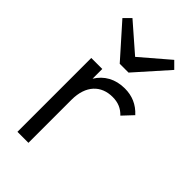

<svg xmlns="http://www.w3.org/2000/svg" viewBox="-225 -796 864 864"><g transform="rotate(45 207.0 -364.0)"><path d="M71 0H141V-274C141 -366 191 -414 263 -414C298 -414 324 -403 347 -379L393 -428C360 -464 321 -480 275 -480C215 -480 169 -454 141 -408V-470H71ZM43 -696 180 -542H236L373 -696L341 -728L207 -613L75 -728Z"/></g></svg>

Font: MV Cash Light
Style: Regular
Weight: 300
Designer: Rodrigo Fuenzalida
Foundry: fragTYPE
Version: Version 1.100;Glyphs 3.1.2 (3151)